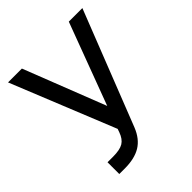

<svg xmlns="http://www.w3.org/2000/svg" viewBox="-188 -624 890 890"><g transform="rotate(-45 256.5 -179.5)"><path d="M500 -511.7 279.3 50.8Q257.8 104.5 217.8 128.9Q177.7 153.3 113.3 153.3H77.1V76.2H113.3Q158.2 76.2 180.2 63Q202.1 49.8 213.9 16.6L219.7 0L12.7 -511.7H103.5L260.7 -109.4L411.1 -511.7Z"/></g></svg>

Font: Dinish Expanded
Style: Regular
Weight: 400
Width: 7
Designer: Charles Nix
Foundry: Playbeing
Version: Version 2.005; ttfautohint (v1.8.3)